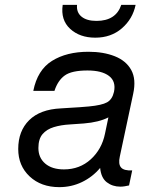

<svg xmlns="http://www.w3.org/2000/svg" viewBox="-20 -752 658 790"><path d="M524 -51 511 11Q502 13 493 14.5Q484 16 475 16Q443 16 419.5 -2Q396 -20 392 -61Q361 -24 317.5 -3Q274 18 224 18Q149 18 102 -26Q55 -70 55 -139Q55 -213 100 -257.5Q145 -302 230 -306Q253 -308 277 -309Q301 -310 346 -314Q399 -319 420.5 -331Q442 -343 449 -374Q458 -417 428.5 -439.5Q399 -462 340 -462Q275 -462 246.5 -441.5Q218 -421 204 -378H117Q134 -464 194 -501.5Q254 -539 344 -539Q406 -539 452.5 -520.5Q499 -502 520 -464Q541 -426 528 -366L473 -108Q466 -77 478 -63Q490 -49 524 -51ZM412 -202 426 -269Q387 -249 325 -244L268 -240Q231 -238 201.5 -229Q172 -220 155 -200Q138 -180 138 -143Q138 -103 166 -79Q194 -55 243 -55Q308 -55 353.5 -96.5Q399 -138 412 -202ZM238 -732H297Q294 -701 315.5 -683.5Q337 -666 377 -666Q457 -666 479 -732H538Q526 -674 481.5 -635.5Q437 -597 372 -597Q308 -597 268.5 -633.5Q229 -670 238 -732Z"/></svg>

Font: Fragment Mono SC
Style: Italic
Weight: 400
Italic angle: -12°
Monospace: yes
Designer: Wei Huang based on Nimbus Sans by URW Studio, based on Helvetica by Max Miedinger.
Foundry: Wei Huang
Version: Version 1.012; ttfautohint (v1.8.4.7-5d5b)